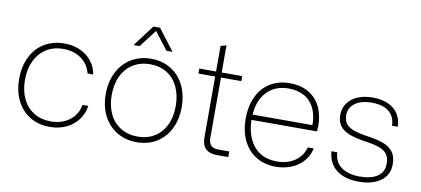

<svg xmlns="http://www.w3.org/2000/svg" viewBox="-68 -963 2648 1208"><g transform="rotate(10 1256.0 -358.5)"><path d="M52 -257Q52 -336 82 -397Q112 -458 167.5 -491.5Q223 -525 296 -525Q350 -525 395 -505Q440 -485 469 -448.5Q498 -412 506 -364H470Q455 -424 407.5 -457Q360 -490 294 -490Q231 -490 185 -460.5Q139 -431 114 -378.5Q89 -326 89 -257Q89 -187 114.5 -135Q140 -83 186 -55Q232 -27 293 -27Q364 -27 413 -64Q462 -101 473 -164H510Q502 -112 472 -73Q442 -34 396 -13Q350 8 293 8Q221 8 166.5 -25Q112 -58 82 -118Q52 -178 52 -257Z M605 -257Q605 -335 635.5 -396Q666 -457 721.5 -491Q777 -525 849 -525Q920 -525 975 -491.5Q1030 -458 1060 -397.5Q1090 -337 1090 -258Q1090 -180 1060 -119.5Q1030 -59 975 -25.5Q920 8 849 8Q777 8 721.5 -25.5Q666 -59 635.5 -119Q605 -179 605 -257ZM1052 -258Q1052 -327 1027.5 -379.5Q1003 -432 957 -461Q911 -490 849 -490Q788 -490 741 -461.5Q694 -433 668.5 -380.5Q643 -328 643 -257Q643 -189 668 -137Q693 -85 739.5 -56.5Q786 -28 848 -28Q909 -28 955 -56Q1001 -84 1026.5 -136Q1052 -188 1052 -258ZM827 -727H869L973 -591H934L848 -703L763 -591H724Z M1264 -97V-485H1157V-517H1264V-681L1300 -690V-517H1431V-485H1301V-101Q1301 -67 1316 -51.5Q1331 -36 1363 -36H1433V0H1360Q1313 0 1288.5 -23.5Q1264 -47 1264 -97Z M1499 -258Q1499 -337 1527 -397.5Q1555 -458 1608.5 -491.5Q1662 -525 1734 -525Q1811 -525 1863.5 -490.5Q1916 -456 1939 -395Q1962 -334 1955 -256H1536Q1538 -184 1563 -132Q1588 -80 1632.5 -53Q1677 -26 1736 -26Q1806 -26 1853.5 -58.5Q1901 -91 1915 -147H1953Q1944 -101 1913.5 -65.5Q1883 -30 1837 -11Q1791 8 1736 8Q1665 8 1611 -25Q1557 -58 1528 -118Q1499 -178 1499 -258ZM1532 -290H1925L1920 -281Q1921 -350 1898 -397.5Q1875 -445 1832.5 -468Q1790 -491 1733 -491Q1647 -491 1594.5 -436Q1542 -381 1537 -284Z M2066 -149H2103Q2107 -86 2151 -54.5Q2195 -23 2268 -23Q2342 -23 2382 -51Q2422 -79 2422 -132Q2422 -169 2406.5 -191Q2391 -213 2358.5 -225.5Q2326 -238 2269 -246Q2203 -256 2163 -271Q2123 -286 2102 -313Q2081 -340 2081 -385Q2081 -427 2104 -459.5Q2127 -492 2168.5 -509.5Q2210 -527 2264 -527Q2321 -527 2362.5 -508.5Q2404 -490 2426.5 -455.5Q2449 -421 2450 -373H2414Q2412 -415 2393 -442Q2374 -469 2341.5 -481.5Q2309 -494 2265 -494Q2196 -494 2157 -465.5Q2118 -437 2118 -389Q2118 -355 2134.5 -334Q2151 -313 2185 -301Q2219 -289 2275 -281Q2336 -272 2375.5 -257.5Q2415 -243 2437.5 -214Q2460 -185 2460 -135Q2460 -66 2407.5 -28Q2355 10 2267 10Q2206 10 2161.5 -9.5Q2117 -29 2093 -65Q2069 -101 2066 -149Z"/></g></svg>

Font: Mona Sans VF XLt
Style: Regular
Weight: 200
Designer: Deni Anggara
Foundry: GitHub
Version: Version 2.000;Glyphs 3.2.3 (3260)